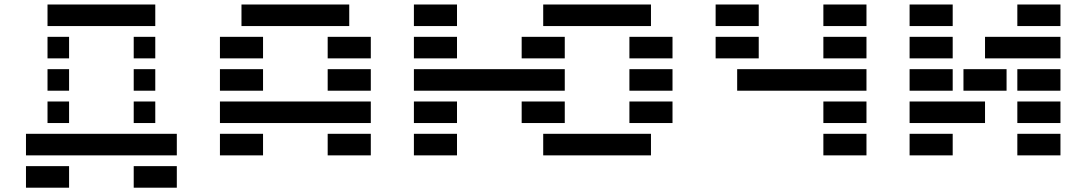

<svg xmlns="http://www.w3.org/2000/svg" viewBox="-20 -704 4923 870"><path d="M585.9 146.5V48.8H781.2V146.5ZM683.6 -683.6V-585.9H195.3V-683.6ZM683.6 -439.5H585.9V-537.1H683.6ZM293 -439.5H195.3V-537.1H293ZM683.6 -293H585.9V-390.6H683.6ZM293 -293H195.3V-390.6H293ZM683.6 -146.5H585.9V-244.1H683.6ZM293 -146.5H195.3V-244.1H293ZM781.2 -97.7V0H97.7V-97.7ZM97.7 146.5V48.8H293V146.5Z M1464.8 0V-97.7H1660.2V0ZM1562.5 -683.6V-585.9H1074.2V-683.6ZM976.6 -439.5V-537.1H1171.9V-439.5ZM1464.8 -439.5V-537.1H1660.2V-439.5ZM976.6 -293V-390.6H1171.9V-293ZM1464.8 -293V-390.6H1660.2V-293ZM1660.2 -244.1V-146.5H976.6V-244.1ZM976.6 0V-97.7H1171.9V0Z M1855.5 -585.9V-683.6H2050.8V-585.9ZM2929.7 -683.6V-585.9H2441.4V-683.6ZM1855.5 -439.5V-537.1H2050.8V-439.5ZM2343.8 -439.5V-537.1H2539.1V-439.5ZM2539.1 -390.6V-293H1855.5V-390.6ZM1855.5 -146.5V-244.1H2050.8V-146.5ZM2343.8 -146.5V-244.1H2539.1V-146.5ZM1855.5 0V-97.7H2050.8V0ZM2929.7 -97.7V0H2441.4V-97.7ZM2832 -439.5V-537.1H3027.3V-439.5ZM2832 -293V-390.6H3027.3V-293ZM2832 -146.5V-244.1H3027.3V-146.5Z M3222.7 -585.9V-683.6H3418V-585.9ZM3710.9 -585.9V-683.6H3906.2V-585.9ZM3222.7 -439.5V-537.1H3418V-439.5ZM3710.9 -439.5V-537.1H3906.2V-439.5ZM3906.2 -390.6V-293H3320.3V-390.6ZM3710.9 -146.5V-244.1H3906.2V-146.5ZM3710.9 0V-97.7H3906.2V0Z M4785.2 -683.6V-585.9H4589.8V-683.6ZM4296.9 -683.6V-585.9H4101.6V-683.6ZM4785.2 -537.1V-439.5H4443.4V-537.1ZM4296.9 -537.1V-439.5H4101.6V-537.1ZM4785.2 -390.6V-293H4589.8V-390.6ZM4541 -390.6V-293H4345.7V-390.6ZM4296.9 -390.6V-293H4101.6V-390.6ZM4785.2 -244.1V-146.5H4589.8V-244.1ZM4101.6 -146.5V-244.1H4443.4V-146.5ZM4785.2 -97.7V0H4589.8V-97.7ZM4296.9 -97.7V0H4101.6V-97.7Z"/></svg>

Font: Trigram
Style: Regular
Weight: 400
Designer: GGBotNet
Foundry: GGBotNet
Version: 1.05